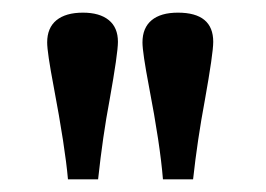

<svg xmlns="http://www.w3.org/2000/svg" viewBox="-20 -743 419 302"><path d="M86.9 -460.9Q82.5 -511.2 64.5 -606.4Q54.2 -660.6 54.2 -676.3Q54.2 -699.2 68.8 -711.2Q83.5 -723.1 110.4 -723.1Q136.7 -723.1 151.1 -711.4Q165.5 -699.7 165.5 -677.2Q165.5 -659.2 152.3 -585.4Q141.6 -528.8 134.3 -460.9ZM236.3 -460.9Q231.9 -515.6 214.4 -606.4Q204.1 -660.6 204.1 -676.3Q204.1 -699.2 218.5 -711.2Q232.9 -723.1 259.8 -723.1Q315.4 -723.1 315.4 -677.2Q315.4 -659.2 302.2 -585.4Q290.5 -522.9 283.7 -460.9Z"/></svg>

Font: Elstob 14pt Medium
Style: Regular
Weight: 500
Designer: Peter S. Baker
Version: Version 1.015